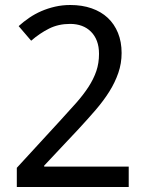

<svg xmlns="http://www.w3.org/2000/svg" viewBox="-20 -744 591 764"><path d="M492.2 0H46.9V-76.2L217.8 -262.2Q254.4 -301.8 283.2 -334.5Q312 -367.2 332.3 -398.4Q352.5 -429.7 363.3 -461.2Q374 -492.7 374 -529.8Q374 -558.6 365.7 -580.6Q357.4 -602.5 342 -617.9Q326.7 -633.3 305.7 -641.1Q284.7 -648.9 258.8 -648.9Q212.4 -648.9 175 -630.1Q137.7 -611.3 104 -582L54.2 -640.1Q73.7 -657.7 96.2 -673.1Q118.7 -688.5 144.5 -699.7Q170.4 -710.9 199.2 -717.5Q228 -724.1 259.8 -724.1Q306.6 -724.1 344.5 -710.9Q382.3 -697.8 408.7 -673.1Q435.1 -648.4 449.5 -613Q463.9 -577.6 463.9 -533.2Q463.9 -491.7 450.9 -454.1Q438 -416.5 415.3 -380.1Q392.6 -343.8 361.1 -307.1Q329.6 -270.5 293 -231L155.8 -85V-81.1H492.2Z"/></svg>

Font: Noto Sans Khmer UI
Style: Regular
Weight: 400
Designer: Danh Hong
Foundry: Danh Hong
Version: Version 1.03